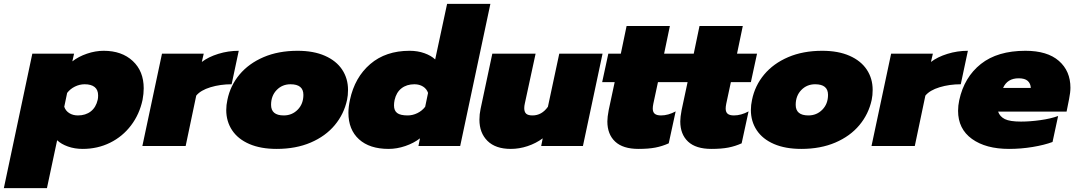

<svg xmlns="http://www.w3.org/2000/svg" viewBox="-85 -759 5595 998"><path d="M83 -480H300L291 -440Q323 -465 367 -480Q411 -495 454 -495Q548 -495 605 -442Q662 -389 662 -300Q662 -272 656 -240Q640 -165 596 -107Q552 -49 487 -17Q422 15 345 15Q303 15 268 2.5Q233 -10 212 -30L159 219H-65ZM423 -241Q425 -249 425 -263Q425 -292 407 -306.5Q389 -321 355 -321Q329 -321 304.5 -309Q280 -297 264 -276L249 -204Q256 -183 275 -171Q294 -159 320 -159Q360 -159 387 -180Q414 -201 423 -241Z M757 -480H974L964 -437Q998 -463 1049.5 -479Q1101 -495 1156 -495L1119 -321Q1060 -321 1009 -305.5Q958 -290 935 -262L880 0H655Z M1091 -187Q1091 -213 1097 -240Q1112 -314 1160 -371.5Q1208 -429 1285 -462Q1362 -495 1462 -495Q1545 -495 1604 -469Q1663 -443 1693.5 -397Q1724 -351 1724 -292Q1724 -263 1719 -240Q1703 -166 1655 -108.5Q1607 -51 1530 -18Q1453 15 1353 15Q1270 15 1211 -10.5Q1152 -36 1121.5 -82Q1091 -128 1091 -187ZM1492 -266Q1492 -321 1425 -321Q1382 -321 1353 -291Q1324 -261 1324 -214Q1324 -159 1390 -159Q1433 -159 1462.5 -189Q1492 -219 1492 -266Z M1726 -173Q1726 -202 1734 -240Q1759 -357 1839.5 -426Q1920 -495 2044 -495Q2086 -495 2121 -482.5Q2156 -470 2177 -450L2239 -739H2464L2307 0H2090L2098 -40Q2066 -15 2022 0Q1978 15 1935 15Q1836 15 1781 -35Q1726 -85 1726 -173ZM2125 -204 2140 -276Q2133 -297 2114 -309Q2095 -321 2069 -321Q2029 -321 2002 -300Q1975 -279 1966 -239Q1963 -224 1963 -211Q1963 -184 1979.5 -171.5Q1996 -159 2034 -159Q2060 -159 2084.5 -171Q2109 -183 2125 -204Z M2407 -137Q2407 -165 2413 -193L2474 -480H2699L2643 -221Q2640 -208 2640 -197Q2640 -177 2650 -168Q2660 -159 2683 -159Q2731 -159 2763 -204L2822 -480H3047L2945 0H2728L2736 -40Q2701 -14 2657.5 0.5Q2614 15 2570 15Q2491 15 2449 -26.5Q2407 -68 2407 -137Z M3072 -128Q3072 -150 3079 -187L3110 -332H3045L3077 -480H3142L3172 -624H3397L3367 -480H3471L3439 -332H3335L3311 -220Q3308 -205 3308 -195Q3308 -176 3318.5 -167.5Q3329 -159 3351 -159Q3388 -159 3427 -180L3391 -14Q3358 1 3322 8Q3286 15 3234 15Q3153 15 3112.5 -23Q3072 -61 3072 -128Z M3451 -128Q3451 -150 3458 -187L3489 -332H3424L3456 -480H3521L3551 -624H3776L3746 -480H3850L3818 -332H3714L3690 -220Q3687 -205 3687 -195Q3687 -176 3697.5 -167.5Q3708 -159 3730 -159Q3767 -159 3806 -180L3770 -14Q3737 1 3701 8Q3665 15 3613 15Q3532 15 3491.5 -23Q3451 -61 3451 -128Z M3818 -187Q3818 -213 3824 -240Q3839 -314 3887 -371.5Q3935 -429 4012 -462Q4089 -495 4189 -495Q4272 -495 4331 -469Q4390 -443 4420.5 -397Q4451 -351 4451 -292Q4451 -263 4446 -240Q4430 -166 4382 -108.5Q4334 -51 4257 -18Q4180 15 4080 15Q3997 15 3938 -10.5Q3879 -36 3848.5 -82Q3818 -128 3818 -187ZM4219 -266Q4219 -321 4152 -321Q4109 -321 4080 -291Q4051 -261 4051 -214Q4051 -159 4117 -159Q4160 -159 4189.5 -189Q4219 -219 4219 -266Z M4547 -480H4764L4754 -437Q4788 -463 4839.5 -479Q4891 -495 4946 -495L4909 -321Q4850 -321 4799 -305.5Q4748 -290 4725 -262L4670 0H4445Z M4895 -183Q4895 -210 4901 -238Q4927 -358 5013.5 -426.5Q5100 -495 5245 -495Q5359 -495 5419 -442.5Q5479 -390 5479 -303Q5479 -279 5472 -244L5459 -179H5103Q5112 -153 5138 -140Q5164 -127 5222 -127Q5269 -127 5322.5 -134.5Q5376 -142 5415 -156L5386 -21Q5343 -5 5282.5 5Q5222 15 5160 15Q5039 15 4967 -37Q4895 -89 4895 -183ZM5273 -302Q5272 -325 5257 -338.5Q5242 -352 5210 -352Q5151 -352 5129 -302Z"/></svg>

Font: Prompt Black
Style: Italic
Weight: 900
Italic angle: -12°
Designer: Katatrad Team
Foundry: CadsonDemak
Version: Version 1.001